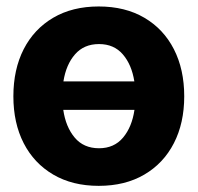

<svg xmlns="http://www.w3.org/2000/svg" viewBox="-20 -573 621 603"><path d="M290 10.7Q207.5 10.7 147.2 -24.7Q86.9 -60.1 54.4 -123.3Q22 -186.5 22 -270.5Q22 -355 54.4 -418.5Q86.9 -481.9 147.2 -517.3Q207.5 -552.7 290 -552.7Q373 -552.7 433.3 -517.3Q493.7 -481.9 526.1 -418.5Q558.6 -355 558.6 -270.5Q558.6 -186.5 526.1 -123.3Q493.7 -60.1 433.3 -24.7Q373 10.7 290 10.7ZM291 -434.6Q243.7 -434.6 215.6 -402.3Q187.5 -370.1 179.2 -317.4H401.9Q393.6 -370.1 365.7 -402.3Q337.9 -434.6 291 -434.6ZM291 -107.4Q338.4 -107.4 366.5 -140.9Q394.5 -174.3 402.3 -228H178.7Q186.5 -174.3 214.6 -140.9Q242.7 -107.4 291 -107.4Z"/></svg>

Font: Inter Tight
Style: Bold
Weight: 700
Designer: Rasmus Andersson
Foundry: rsms
Version: Version 3.004; ttfautohint (v1.8.4.7-5d5b)